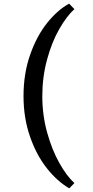

<svg xmlns="http://www.w3.org/2000/svg" viewBox="-20 -818 510 1053"><path d="M109 -291Q109 -414 145 -517Q181 -620 238 -691.5Q295 -763 359 -798L388 -768Q346 -730 305 -658.5Q264 -587 238 -491Q212 -395 212 -291Q212 -187 238.5 -91.5Q265 4 305.5 76Q346 148 388 186L360 215Q293 176 236 103.5Q179 31 144 -70.5Q109 -172 109 -291Z"/></svg>

Font: Lopes Sans Medium
Style: Regular
Weight: 500
Designer: Gabriel Lam, Diego Maldonado
Foundry: TypeRant, Foresti Design
Version: Version 4.000